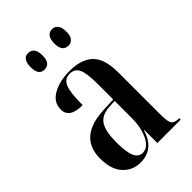

<svg xmlns="http://www.w3.org/2000/svg" viewBox="-228 -835 929 929"><g transform="rotate(-45 237.0 -370.0)"><path d="M162 10Q255 10 284 -90H286V0H446V-10H443Q414 -10 404 -24Q394 -38 394 -85V-375Q394 -469 353 -508Q312 -547 232 -547Q163 -547 116.5 -520.5Q70 -494 70 -445Q70 -385 160 -385Q160 -471 174 -504Q188 -537 223 -537Q257 -537 270.5 -508.5Q284 -480 284 -406V-300L218 -297Q37 -290 37 -143Q37 -67 73 -28.5Q109 10 162 10ZM202 -16Q175 -16 161.5 -45Q148 -74 148 -145Q148 -216 169 -250Q190 -284 244 -288L284 -290V-173Q284 -108 261.5 -62Q239 -16 202 -16ZM316 -637Q332 -637 344 -649.5Q356 -662 356 -692Q356 -724 344 -737Q332 -750 316 -750Q274 -750 274 -692Q274 -637 316 -637ZM151 -637Q193 -637 193 -692Q193 -750 151 -750Q112 -750 112 -692Q112 -637 151 -637Z"/></g></svg>

Font: Noto Serif Display Condensed Semi
Style: Regular
Weight: 600
Width: 3
Designer: Monotype Design Team
Foundry: Monotype Imaging Inc.
Version: Version 1.900